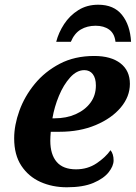

<svg xmlns="http://www.w3.org/2000/svg" viewBox="-20 -783 575 813"><path d="M263 10Q202 10 151.5 -12.5Q101 -35 70.5 -81Q40 -127 40 -197Q40 -253 62 -314Q84 -375 127 -427.5Q170 -480 233 -513Q296 -546 379 -546Q450 -546 490 -515Q530 -484 530 -428Q530 -374 491.5 -328Q453 -282 385.5 -253.5Q318 -225 232 -225H195Q194 -215 193.5 -205Q193 -195 193 -187Q193 -129 220 -97.5Q247 -66 302 -66Q351 -66 389 -91.5Q427 -117 448 -147Q461 -131 461 -104Q461 -80 440 -53.5Q419 -27 375.5 -8.5Q332 10 263 10ZM211 -282Q261 -282 300.5 -299.5Q340 -317 363 -348Q386 -379 386 -421Q386 -452 373 -469Q360 -486 337 -486Q305 -486 277 -455Q249 -424 229.5 -377Q210 -330 202 -282ZM218 -606Q228 -645 251.5 -681Q275 -717 311.5 -740Q348 -763 396 -763Q462 -763 496.5 -720Q531 -677 535 -606H469Q465 -641 442.5 -657.5Q420 -674 385 -674Q349 -674 322 -658Q295 -642 280 -606Z"/></svg>

Font: Noto Serif
Style: Bold Italic
Weight: 700
Italic angle: -12°
Designer: Monotype Design Team
Foundry: Monotype Imaging Inc.
Version: Version 2.013